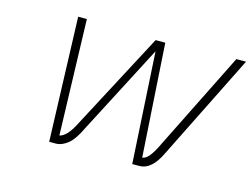

<svg xmlns="http://www.w3.org/2000/svg" viewBox="-75 -624 983 748"><g transform="rotate(15 416.5 -250.0)"><path d="M191 -500 205 -34Q236 -40 267 -104L471 -490H510L539 -34Q553 -36 565.5 -51Q578 -66 590 -90L794 -500H833L621 -74Q586 0 537 0H508L482 -448L296 -90Q272 -39 248.5 -20Q225 -1 202 0H173L156 -500Z"/></g></svg>

Font: Panefresco 1wt
Style: Italic
Weight: 250
Version: Version 1.000